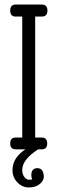

<svg xmlns="http://www.w3.org/2000/svg" viewBox="-20 -658 254 846"><path d="M78 -52V-585H49Q25 -585 25 -611.5Q25 -638 49 -638H164Q189 -638 189 -611.5Q189 -585 164 -585H135V-52H164Q188 -52 188 -26Q188 0 164 0H148Q78 45 78 91Q78 110 87.5 122Q97 134 107.5 134Q118 134 122 132Q118 124 118 114Q118 83 145 83Q159 83 166 93.5Q173 104 173 121Q173 138 155 153Q137 168 107.5 168Q78 168 56.5 145.5Q35 123 35 92Q35 37 92 0H49Q25 0 25 -26Q25 -52 49 -52Z"/></svg>

Font: Glass Antiqua
Style: Regular
Weight: 400
Version: 1.001